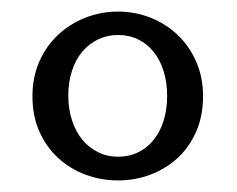

<svg xmlns="http://www.w3.org/2000/svg" viewBox="-20 -729 410 332"><path d="M184.1 -709Q213.4 -709 240 -698.5Q266.6 -688 286.9 -668.9Q307.1 -649.9 319.1 -622.8Q331.1 -595.7 331.1 -562.5Q331.1 -528.3 319.1 -501.2Q307.1 -474.1 286.9 -455.6Q266.6 -437 240 -427Q213.4 -417 184.1 -417Q154.8 -417 127.9 -427Q101.1 -437 80.6 -455.8Q60.1 -474.6 48.1 -501.5Q36.1 -528.3 36.1 -562.5Q36.1 -595.7 48.1 -622.8Q60.1 -649.9 80.6 -668.9Q101.1 -688 127.9 -698.5Q154.8 -709 184.1 -709ZM184.1 -668.5Q165.5 -668.5 149.7 -660.9Q133.8 -653.3 122.3 -639.6Q110.8 -626 104.5 -606.7Q98.1 -587.4 98.1 -564Q98.1 -540.5 104.5 -521Q110.8 -501.5 122.3 -487.5Q133.8 -473.6 149.7 -465.8Q165.5 -458 184.1 -458Q203.1 -458 218.8 -465.6Q234.4 -473.1 245.6 -487.1Q256.8 -501 262.9 -520.3Q269 -539.6 269 -563Q269 -586.4 262.9 -606Q256.8 -625.5 245.6 -639.4Q234.4 -653.3 218.8 -660.9Q203.1 -668.5 184.1 -668.5Z"/></svg>

Font: Varendra
Style: Regular
Weight: 400
Designer: Jacob Thomas
Foundry: Bangla Type Foundry
Version: Version 1.008